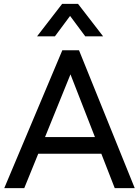

<svg xmlns="http://www.w3.org/2000/svg" viewBox="-20 -969 720 989"><path d="M2 0 301 -710H387L674 0H571L502 -177H177L105 0ZM212 -263H469L343 -586ZM511 -782H419L341 -887L263 -782H171L300 -949H382Z"/></svg>

Font: Livvic Medium
Style: Regular
Weight: 500
Designer: Jacques Le Bailly, Baron von Fonthausen
Version: Version 1.001; ttfautohint (v1.8.2)